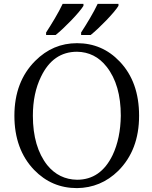

<svg xmlns="http://www.w3.org/2000/svg" viewBox="-20 -951 782 987"><path d="M397 -784V-771H446C491 -807 568 -886 589 -921V-931H482C461 -886 425 -827 397 -784ZM217 -784V-771H266C311 -807 388 -886 409 -921V-931H302C281 -886 245 -827 217 -784ZM376 -729C293 -729 222 -699 161 -638C90 -567 54 -473 54 -356C54 -241 88 -148 155 -78C216 -15 289 16 376 16C457 15 528 -14 588 -73C659 -144 695 -238 695 -356C695 -472 662 -565 595 -635C535 -698 462 -729 376 -729ZM149 -356C149 -433 163 -500 191 -557C232 -642 293 -685 376 -685C437 -684 488 -659 528 -608C577 -546 601 -462 601 -356C600 -279 586 -211 559 -154C518 -69 457 -27 376 -27C314 -28 263 -53 223 -102C174 -164 149 -249 149 -356Z"/></svg>

Font: Noto Serif Tangut
Style: Regular
Weight: 400
Designer: YANG Xicheng
Foundry: Liu Zhao Studio
Version: Version 2.169